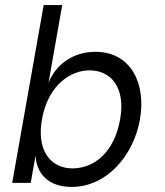

<svg xmlns="http://www.w3.org/2000/svg" viewBox="-20 -720 649 756"><path d="M262 16C402 16 507 -110 531 -250C556 -390 496 -516 356 -516C265 -516 199 -464 171 -394L225 -700H152L28 0H101L120 -108C123 -37 170 16 262 16ZM143 -236 148 -264C174 -384 256 -443 333 -443C413 -443 476 -380 453 -250C430 -120 351 -57 265 -57C188 -57 127 -116 143 -236Z"/></svg>

Font: Uncut Sans
Style: Italic
Weight: 400
Italic angle: -10°
Designer: Kasper Nordkvist
Foundry: Uncut Type
Version: Version 1.111;FEAKit 1.0